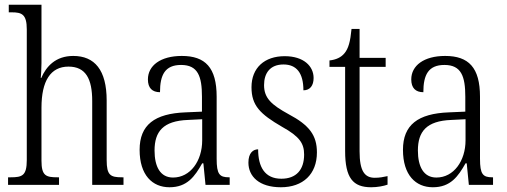

<svg xmlns="http://www.w3.org/2000/svg" viewBox="-20 -780 2139 810"><path d="M14 0H229V-32H223C174 -32 155 -38 155 -102V-326C155 -438 193 -499 269 -499C342 -499 369 -447 369 -354V0H501V-32H495C446 -32 430 -40 430 -105V-356C430 -485 379 -544 289 -544C215 -544 175 -500 154 -451H152C153 -461 155 -490 155 -514V-760H17V-728H29C72 -728 93 -720 93 -656V-105C93 -39 74 -32 25 -32H14Z M695 10C770 10 802 -36 833 -91H838L847 0H949V-32H946C906 -32 894 -45 894 -110V-372C894 -495 846 -544 747 -544C657 -544 604 -503 604 -445C604 -409 622 -391 655 -391C655 -464 676 -506 744 -506C815 -506 832 -458 832 -372V-309L763 -306C632 -301 569 -253 569 -148C569 -41 623 10 695 10ZM710 -31C656 -31 632 -77 632 -145C632 -225 668 -270 773 -274L833 -277V-188C833 -101 783 -31 710 -31Z M1165 10C1258 10 1317 -45 1317 -137C1317 -209 1285 -252 1198 -298C1125 -338 1094 -366 1094 -421C1094 -471 1119 -508 1176 -508C1231 -508 1260 -472 1260 -399C1288 -399 1303 -419 1303 -451C1303 -501 1261 -543 1181 -543C1096 -543 1041 -494 1041 -412C1041 -335 1077 -299 1170 -245C1244 -204 1263 -175 1263 -128C1263 -64 1230 -26 1167 -26C1097 -26 1069 -76 1069 -150C1048 -150 1028 -135 1028 -94C1028 -36 1073 10 1165 10Z M1546 10C1572 10 1598 5 1615 -1V-37C1596 -33 1582 -30 1561 -30C1518 -30 1497 -59 1497 -141V-498H1607V-536H1497V-658H1463C1458 -605 1450 -575 1433 -555C1419 -538 1398 -528 1370 -525V-498H1436V-143C1436 -29 1469 10 1546 10Z M1806 10C1881 10 1913 -36 1944 -91H1949L1958 0H2060V-32H2057C2017 -32 2005 -45 2005 -110V-372C2005 -495 1957 -544 1858 -544C1768 -544 1715 -503 1715 -445C1715 -409 1733 -391 1766 -391C1766 -464 1787 -506 1855 -506C1926 -506 1943 -458 1943 -372V-309L1874 -306C1743 -301 1680 -253 1680 -148C1680 -41 1734 10 1806 10ZM1821 -31C1767 -31 1743 -77 1743 -145C1743 -225 1779 -270 1884 -274L1944 -277V-188C1944 -101 1894 -31 1821 -31Z"/></svg>

Font: Noto Serif Georgian Condensed Light
Style: Regular
Weight: 300
Width: 3
Designer: Monotype Design Team, Akaki Razmadze
Foundry: Google LLC
Version: Version 2.003